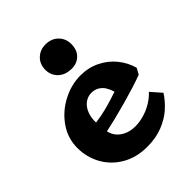

<svg xmlns="http://www.w3.org/2000/svg" viewBox="-208 -859 992 992"><g transform="rotate(-45 288.5 -363.0)"><path d="M30 -242Q30 -313 70.8 -371Q111.5 -429 175.5 -462.2Q239.5 -495.5 306 -495.5Q364 -495.5 412.5 -471.8Q461 -448 493.8 -407.5Q526.5 -367 540 -318L522 -285Q462 -262.5 369 -236.5Q276 -210.5 199 -194.5Q204 -168 222.5 -147.5Q241 -127 270.5 -116.5Q300 -106 338 -109Q366.5 -111.5 395.5 -121.2Q424.5 -131 450.8 -147.5Q477 -164 496.5 -185.5L546.5 -128.5Q523 -92 488.5 -61Q454 -30 404 -10Q354 10 290.5 10Q212.5 10 153.5 -24Q94.5 -58 62.2 -115.5Q30 -173 30 -242ZM371.5 -311.5Q365 -334 354 -352Q343 -370 324.5 -381.2Q306 -392.5 279 -392Q254 -391 233.2 -375Q212.5 -359 201.2 -330.5Q190 -302 191.5 -266Q236.5 -272 278.2 -283Q320 -294 371.5 -311.5ZM388 -643.5Q388 -683.1 361.5 -709.8Q335 -736.5 291.4 -736.5Q252 -736.5 225.2 -710.8Q198.5 -685 198.5 -643.5Q198.5 -604.4 226 -577.9Q253.5 -551.5 300.5 -551.5Q338 -551.5 363 -575.9Q388 -600.3 388 -643.5Z"/></g></svg>

Font: TMT Limkin
Style: Regular
Weight: 400
Designer: Gabriel Drozdov
Version: Version 1.000;Glyphs 3.1.2 (3151)